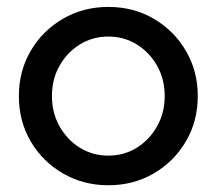

<svg xmlns="http://www.w3.org/2000/svg" viewBox="-20 -539 642 569"><path d="M301 10Q227.1 10 166.6 -25Q106.1 -60.1 71 -120Q35.9 -180 35.9 -254.1Q35.9 -328.3 71 -388.3Q106.1 -448.3 166.6 -483.4Q227.1 -518.5 301 -518.5Q375.6 -518.5 435.6 -483.5Q495.7 -448.4 530.9 -388.4Q566.1 -328.4 566.1 -254.2Q566.1 -179.9 530.9 -120Q495.7 -60.1 435.6 -25Q375.6 10 301 10ZM301 -77.8Q347.9 -77.8 385.7 -101.4Q423.5 -125.1 445.8 -165.1Q468.1 -205 468.1 -254.1Q468.1 -304.1 445.8 -343.8Q423.5 -383.5 385.6 -407.1Q347.7 -430.7 301 -430.7Q254.4 -430.7 216.5 -407.1Q178.5 -383.5 156.2 -343.8Q133.9 -304.2 133.9 -254.1Q133.9 -205.1 156.2 -165.1Q178.5 -125.1 216.4 -101.4Q254.4 -77.8 301 -77.8Z"/></svg>

Font: Red Hat Display VF
Style: Regular
Weight: 300
Designer: Pentagram, MCKL
Foundry: Pentagram, MCKL
Version: Version 1.023